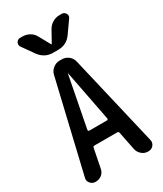

<svg xmlns="http://www.w3.org/2000/svg" viewBox="-235 -1053 970 1140"><g transform="rotate(-30 250.0 -482.5)"><path d="M377 -964.8H391.6Q409.2 -964.8 418 -948.7Q426.8 -932.6 416 -918.9L357.4 -835.9Q324.2 -790 266.6 -790H231.4Q175.8 -790 140.6 -835.9L82 -918.9Q72.3 -932.6 80.1 -948.7Q87.9 -964.8 106.4 -964.8H121.1Q148.4 -964.8 170.9 -951.7Q193.4 -938.5 205.1 -915L248 -837.9H249H250L293 -915Q305.7 -938.5 328.1 -951.7Q350.6 -964.8 377 -964.8ZM246.1 -638.7 178.7 -291Q178.7 -288.1 180.7 -285.2Q182.6 -282.2 185.5 -282.2H307.6Q310.5 -282.2 313.5 -285.2Q316.4 -288.1 315.4 -291L248 -638.7Q248 -639.6 247.1 -639.6Q246.1 -639.6 246.1 -638.7ZM67.4 0Q45.9 0 32.2 -16.6Q18.6 -33.2 24.4 -53.7L170.9 -674.8Q176.8 -699.2 196.8 -714.8Q216.8 -730.5 241.2 -730.5H256.8Q282.2 -730.5 301.8 -714.8Q321.3 -699.2 327.1 -674.8L472.7 -54.7Q478.5 -33.2 465.3 -16.6Q452.1 0 429.7 0H427.7Q403.3 0 384.8 -16.1Q366.2 -32.2 361.3 -55.7L335.9 -181.6Q335 -189.5 326.2 -190.4H168Q160.2 -190.4 158.2 -181.6L132.8 -53.7Q128.9 -29.3 110.8 -14.6Q92.8 0 67.4 0Z"/></g></svg>

Font: Rounded Mgen+ 1m medium
Style: Regular
Weight: 500
Designer: [Source Han Sans]
Ryoko NISHIZUKA  (kana & ideographs); Paul D. Hunt (Latin, Greek & Cyrillic); Wenlong ZHANG  (bopomofo
Version: Version 1.059.20150602